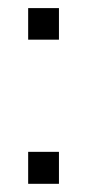

<svg xmlns="http://www.w3.org/2000/svg" viewBox="-20 -449 213 469"><path d="M124 -352.1H48.8V-429.2H124ZM124 0H48.8V-78.1H124Z"/></svg>

Font: SengPathom
Style: Regular
Weight: 400
Designer: John M. Durdin
Foundry: Lao Script for Windows
Version: Version 1.300